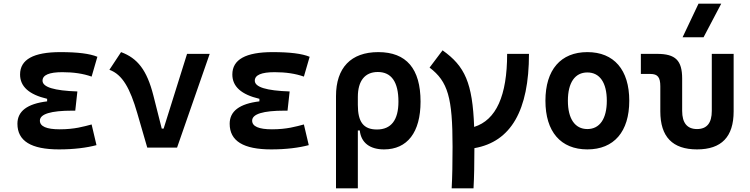

<svg xmlns="http://www.w3.org/2000/svg" viewBox="-20 -815 4142 1060"><path d="M305.7 9.8C389.2 9.8 459.5 0.5 512.7 -13.7L485.8 -127.9C442.9 -116.7 392.6 -101.1 309.6 -101.1C236.8 -101.1 200.2 -117.2 200.2 -148.9C200.2 -185.5 260.3 -204.1 379.9 -204.1H395.5L407.2 -310.1C278.8 -314.5 214.8 -334 214.8 -369.6C214.8 -400.9 251.5 -416.5 324.2 -416.5C385.7 -416.5 439 -408.7 485.8 -392.1L517.6 -501.5C475.6 -519 408.2 -527.3 313.5 -527.3C164.6 -527.3 90.8 -486.3 90.8 -403.8C90.8 -337.4 140.1 -293 240.2 -269.5V-255.4C130.4 -242.2 76.2 -201.2 76.2 -131.8C76.2 -36.6 151.9 9.8 305.7 9.8Z M793 0H957.5L1137.7 -517.6H1012.7L883.3 -105H873L826.7 -288.1C791 -428.2 739.3 -493.7 648.4 -527.3L584 -429.7C656.2 -403.8 698.2 -326.7 737.8 -190.4Z M1477.5 9.8C1561 9.8 1631.3 0.5 1684.6 -13.7L1657.7 -127.9C1614.7 -116.7 1564.5 -101.1 1481.4 -101.1C1408.7 -101.1 1372.1 -117.2 1372.1 -148.9C1372.1 -185.5 1432.1 -204.1 1551.8 -204.1H1567.4L1579.1 -310.1C1450.7 -314.5 1386.7 -334 1386.7 -369.6C1386.7 -400.9 1423.3 -416.5 1496.1 -416.5C1557.6 -416.5 1610.8 -408.7 1657.7 -392.1L1689.5 -501.5C1647.5 -519 1580.1 -527.3 1485.4 -527.3C1336.4 -527.3 1262.7 -486.3 1262.7 -403.8C1262.7 -337.4 1312 -293 1412.1 -269.5V-255.4C1302.2 -242.2 1248 -201.2 1248 -131.8C1248 -36.6 1323.7 9.8 1477.5 9.8Z M2100.1 9.8C2228.5 9.8 2301.8 -84 2301.8 -253.9C2301.8 -435.5 2223.6 -527.3 2068.4 -527.3C1917.5 -527.3 1835 -440.9 1835 -284.2V224.6H1955.6V-94.7H1966.3C1973.6 -25.4 2023.9 9.8 2100.1 9.8ZM1955.6 -235.8V-279.8C1955.6 -368.7 1994.6 -417.5 2065.9 -417.5C2141.1 -417.5 2179.7 -362.3 2179.7 -253.9C2179.7 -151.9 2139.2 -100.1 2061 -100.1C1986.3 -100.1 1955.6 -142.1 1955.6 -235.8Z M2473.6 224.6H2594.2C2597.7 162.6 2599.1 88.9 2599.1 2.9C2800.8 -32.2 2900.4 -205.1 2900.4 -517.6H2779.8C2779.8 -286.1 2719.2 -152.3 2597.7 -114.3C2588.9 -356.9 2546.9 -449.7 2423.3 -537.1L2351.6 -441.9C2453.1 -364.7 2478.5 -276.4 2478.5 -4.9C2478.5 84.5 2477.1 160.6 2473.6 224.6Z M3222.7 9.8C3369.6 9.8 3454.1 -87.9 3454.1 -258.8C3454.1 -429.7 3369.6 -527.3 3222.7 -527.3C3075.7 -527.3 2991.2 -429.7 2991.2 -258.8C2991.2 -87.9 3075.7 9.8 3222.7 9.8ZM3222.7 -102.5C3154.3 -102.5 3115.2 -159.2 3115.2 -258.8C3115.2 -358.9 3154.3 -415 3222.7 -415C3291 -415 3330.1 -358.9 3330.1 -258.8C3330.1 -159.2 3291 -102.5 3222.7 -102.5Z M3828.1 9.8C3963.4 9.8 4030.3 -59.6 4030.3 -200.2V-517.6H3909.7V-202.6C3909.7 -136.2 3882.8 -102.5 3828.1 -102.5C3773.9 -102.5 3746.1 -136.2 3746.1 -202.6V-380.9C3746.1 -481.4 3709.5 -517.6 3607.4 -517.6H3518.1V-406.7H3570.8C3610.8 -406.7 3625.5 -388.7 3625.5 -338.4V-200.2C3625.5 -59.6 3692.9 9.8 3828.1 9.8ZM3748.5 -609.4H3864.3L3961.9 -794.9H3836.4Z"/></svg>

Font: Cascadia Mono SemiBold
Style: Regular
Weight: 600
Monospace: yes
Designer: Aaron Bell
Foundry: Saja Typeworks
Version: Version 2404.023